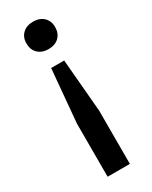

<svg xmlns="http://www.w3.org/2000/svg" viewBox="-195 -595 655 829"><g transform="rotate(-30 132.5 -180.5)"><path d="M100.5 -338.5H165.5L188 -75.5V190H77V-75.5ZM132.5 -551Q165 -551 184.5 -532.5Q204 -514 204 -483Q204 -452.5 184.8 -433.5Q165.5 -414.5 132.5 -414.5Q100 -414.5 80.5 -433.2Q61 -452 61 -483Q61 -514.5 80.8 -532.8Q100.5 -551 132.5 -551Z"/></g></svg>

Font: Encode Sans SC Condensed Thin Medium
Style: Regular
Weight: 500
Version: Version 3.002